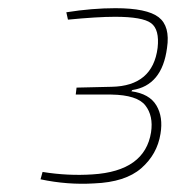

<svg xmlns="http://www.w3.org/2000/svg" viewBox="-20 -801 456 469"><path d="M146 -753 142 -771Q205 -781 262 -781Q339 -781 367.5 -759Q396 -737 388 -684Q376 -592 303 -581L301 -578Q345 -572 362 -543.5Q379 -515 372 -474Q364 -424 325 -390Q286 -356 210 -353Q145 -349 79 -363L84 -381Q146 -371 206 -375Q334 -383 349 -478Q355 -518 335 -543.5Q315 -569 252 -570H165L167 -587L253 -589Q353 -591 365 -684Q370 -729 349 -744.5Q328 -760 261 -760Q218 -760 146 -753Z"/></svg>

Font: Ezarion Thin
Style: Italic
Weight: 250
Italic angle: -8°
Designer: Natanael Gama
Version: Version 1.001;PS 001.001;hotconv 1.0.70;makeotf.lib2.5.58329